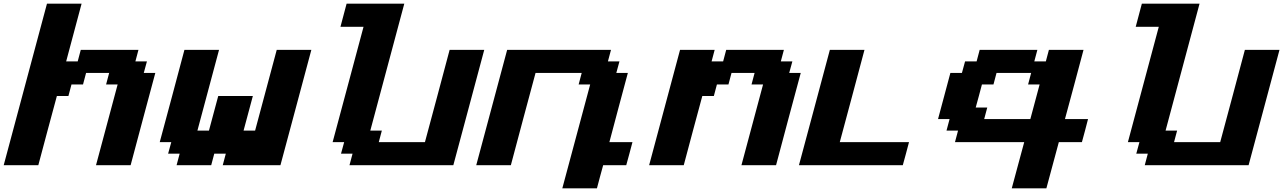

<svg xmlns="http://www.w3.org/2000/svg" viewBox="-20 -895 6951 1040"><path d="M500 0H687.5Q709.5 -83 754.2 -250Q798.8 -417 821.3 -500H758.8L775.9 -562.5H713.4L730 -625H417.5L400.9 -562.5H338.4L421.9 -875H234.4Q195.3 -729 117.2 -437.5Q39.1 -146 0 0H187.5Q204.1 -62.5 237.5 -187.5Q271 -312.5 288.1 -375H350.6L367.2 -437.5H429.7L446.3 -500H571.3L554.7 -437.5H617.2Z M1186.5 0H1499Q1526.9 -104 1582.8 -312.3Q1638.7 -520.5 1666.5 -625H1479L1361.8 -187.5H1299.3L1349.6 -375H1162.1L1111.8 -187.5H1049.3L1166.5 -625H979Q957 -542 912.4 -375Q867.7 -208 845.2 -125H907.7L890.6 -62.5H953.1L936.5 0H1124L1140.6 -62.5H1203.1Z M1873 0H2435.5Q2463.4 -104 2519.3 -312.3Q2575.2 -520.5 2603 -625H2415.5Q2393.6 -542 2348.9 -375.2Q2304.2 -208.5 2281.7 -125H2031.7L2048.3 -187.5H1985.8L2169.9 -875H1857.4Q1852.1 -854 1840.8 -812.5Q1829.6 -771 1824.2 -750H1949.2Q1921.4 -646 1865.5 -437.5Q1809.6 -229 1781.7 -125H1844.2L1827.1 -62.5H1889.6Z M3025.9 125H3213.4Q3218.8 104 3230 62.5Q3241.2 21 3247.1 0H3372.1Q3377.9 -21 3389.2 -62.5Q3400.4 -104 3405.8 -125H3280.8Q3297.4 -187.5 3330.6 -312.5Q3363.8 -437.5 3380.9 -500H3318.4L3335.4 -562.5H3272.9L3289.6 -625H2727.1Q2699.2 -520.5 2643.3 -312.3Q2587.4 -104 2559.6 0H2747.1Q2769 -83 2813.7 -250Q2858.4 -417 2880.9 -500H3130.9L3114.3 -437.5H3176.8Z M3996.1 0H4183.6Q4205.6 -83 4250.2 -250Q4294.9 -417 4317.4 -500H4254.9L4272 -562.5H4209.5L4226.1 -625H3913.6L3897 -562.5H3834.5L3851.1 -625H3663.6Q3635.7 -520.5 3579.8 -312.3Q3523.9 -104 3496.1 0H3683.6Q3700.2 -62.5 3733.6 -187.5Q3767.1 -312.5 3784.2 -375H3846.7L3863.3 -437.5H3925.8L3942.4 -500H4067.4L4050.8 -437.5H4113.3Z M4307.6 0H4870.1Q4876 -21 4887.2 -62.5Q4898.4 -104 4903.8 -125H4528.8Q4551.3 -208 4595.9 -375Q4640.6 -542 4662.6 -625H4475.1Q4447.3 -520.5 4391.4 -312.3Q4335.4 -104 4307.6 0Z M5460.4 125H5647.9Q5659.2 83.5 5681.6 0Q5704.1 -83.5 5715.3 -125H5840.3Q5846.2 -145.5 5857.2 -187.3Q5868.2 -229 5873.5 -250H5748.5Q5765.6 -312.5 5799.1 -437.5Q5832.5 -562.5 5849.1 -625H5661.6L5645 -562.5H5582.5L5599.1 -625H5286.6L5270 -562.5H5207.5L5190.4 -500H5127.9Q5116.7 -458 5094.5 -375Q5072.3 -292 5061 -250H5123.5L5106.9 -187.5H5169.4L5152.8 -125H5527.8Q5516.6 -83.5 5494.1 -0.2Q5471.7 83 5460.4 125ZM5561 -250H5311L5327.6 -312.5H5265.1Q5271 -333 5282.2 -375Q5293.5 -417 5298.8 -437.5H5361.3L5377.9 -500H5565.4L5548.8 -437.5H5611.3Z M6180.7 0H6743.2Q6771 -104 6826.9 -312.3Q6882.8 -520.5 6910.6 -625H6723.1Q6701.2 -542 6656.5 -375.2Q6611.8 -208.5 6589.4 -125H6339.4L6356 -187.5H6293.5L6477.5 -875H6165Q6159.7 -854 6148.4 -812.5Q6137.2 -771 6131.8 -750H6256.8Q6229 -646 6173.1 -437.5Q6117.2 -229 6089.4 -125H6151.9L6134.8 -62.5H6197.3Z"/></svg>

Font: Faithful 32x
Style: SemiboldOblique
Weight: 400
Foundry: Faithful Resource Pack
Version: Version 1.0; January 27, 2023